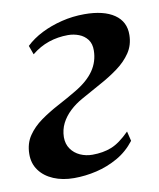

<svg xmlns="http://www.w3.org/2000/svg" viewBox="-68 -580 533 644"><g transform="rotate(-10 199.0 -258.0)"><path d="M133.5 10Q94.5 10 63.8 -3Q33 -16 15.8 -39.8Q-1.5 -63.5 -1 -96Q-0.5 -131.5 17 -157.2Q34.5 -183 62.5 -203Q90.5 -223 123.5 -240.5Q156.5 -258 187.5 -276.5Q230.5 -302 251.2 -332.2Q272 -362.5 272.5 -400Q273 -423 261.8 -437.8Q250.5 -452.5 232.8 -459.2Q215 -466 196 -466Q161.5 -466 130.2 -455.5Q99 -445 71.5 -422.5L60.5 -453Q83.5 -475 115.2 -491Q147 -507 184.5 -516.2Q222 -525.5 262 -525.5Q327.5 -525.5 363.8 -500.8Q400 -476 399 -430.5Q398.5 -396.5 381 -370.5Q363.5 -344.5 335.2 -323.8Q307 -303 273.2 -284.8Q239.5 -266.5 207 -248Q182.5 -234.5 163.8 -216.8Q145 -199 134.2 -177.8Q123.5 -156.5 123 -131Q123 -107.5 134.8 -90.8Q146.5 -74 166 -65.2Q185.5 -56.5 207.5 -56.5Q244 -56.5 272.5 -67.8Q301 -79 335 -113L343 -80Q317.5 -47 283 -27.5Q248.5 -8 210.2 1Q172 10 133.5 10Z"/></g></svg>

Font: Merriweather 120pt SemiBold
Style: Italic
Weight: 600
Italic angle: -7.8°
Version: Version 2.101